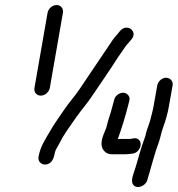

<svg xmlns="http://www.w3.org/2000/svg" viewBox="-20 -728 706 763"><path d="M605 -389 591 -310C587 -287 583 -275 578 -254C574 -237 564 -215 560 -198C559 -191 557 -183 553 -174C540 -139 530 -101 519 -64C513 -42 498 -13 508 4C521 26 557 13 565 -11C580 -60 593 -115 611 -162C618 -183 620 -198 627 -218C638 -249 646 -274 652 -310L666 -389C669 -405 656 -419 640 -419C624 -419 608 -405 605 -389ZM434 -332 431 -321C424 -294 418 -273 409 -246L402 -219C391 -192 371 -154 394 -128C408 -112 425 -115 453 -115H477C490 -115 499 -117 510 -118C536 -124 549 -159 530 -174C521 -181 512 -179 500 -176H464C459 -176 453 -176 448 -175C464 -219 479 -268 491 -316L494 -328C496 -336 495 -343 490 -349C475 -370 440 -357 434 -332ZM196 -112C199 -127 201 -133 210 -147C216 -158 222 -170 230 -184C248 -214 265 -235 285 -265C307 -296 326 -316 347 -348C378 -394 419 -453 448 -499L473 -535C479 -545 486 -553 492 -559L502 -571C530 -603 485 -637 458 -606L448 -594C440 -585 431 -575 423 -562L369 -482C349 -453 317 -404 297 -375C276 -343 257 -325 235 -292C214 -261 197 -238 179 -207C160 -174 140 -146 133 -104C130 -88 143 -74 159 -74C180 -74 192 -92 196 -112ZM169 -677 117 -379C114 -362 125 -348 142 -348C159 -348 175 -362 178 -379L230 -677C233 -694 222 -708 205 -708C188 -708 172 -694 169 -677Z"/></svg>

Font: Blanket
Style: Obl
Weight: 400
Foundry: Cannot Into Space Fonts
Version: Version 0.9